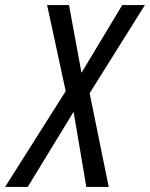

<svg xmlns="http://www.w3.org/2000/svg" viewBox="-72 -734 589 754"><path d="M-52 0H37L217 -295L267 0H355L280 -368L497 -714H408L248 -448L199 -714H113L186 -376Z"/></svg>

Font: Noto Sans Condensed
Style: Italic
Weight: 400
Width: 3
Italic angle: -12°
Designer: Monotype Design Team
Foundry: Monotype Imaging Inc.
Version: Version 2.013